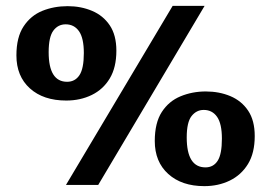

<svg xmlns="http://www.w3.org/2000/svg" viewBox="-20 -617 925 655"><path d="M205 14 569 -597H678L315 14ZM206 -274Q128 -274 82 -315.5Q36 -357 36 -428Q36 -490 60.5 -527Q85 -564 124.5 -580Q164 -596 211 -596Q256 -596 294 -580Q332 -564 354.5 -530.5Q377 -497 377 -444Q377 -387 354.5 -349.5Q332 -312 293 -293Q254 -274 206 -274ZM209 -338Q236 -338 251 -360.5Q266 -383 266 -436Q266 -487 249.5 -510.5Q233 -534 204 -534Q178 -534 162 -512.5Q146 -491 146 -439Q146 -338 209 -338ZM677 18Q600 18 554 -23.5Q508 -65 508 -136Q508 -198 532 -235Q556 -272 596 -288.5Q636 -305 682 -305Q728 -305 766 -289Q804 -273 826.5 -239.5Q849 -206 849 -153Q849 -95 826 -57.5Q803 -20 764 -1Q725 18 677 18ZM681 -46Q708 -46 722.5 -68.5Q737 -91 737 -144Q737 -195 720.5 -218.5Q704 -242 675 -242Q650 -242 633.5 -221Q617 -200 617 -148Q617 -46 681 -46Z"/></svg>

Font: Literata 12pt SemiBold
Style: Regular
Weight: 600
Designer: Latin by Veronika Burian and Jose Scaglione. Greek by Irene Vlachou. Cyrillic by Vera Evstafieva.
Foundry: TypeTogether
Version: Version 3.002